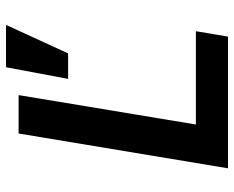

<svg xmlns="http://www.w3.org/2000/svg" viewBox="-90 -690 780 640"><g transform="rotate(-90 300.0 -370.0)"><path d="M442 -533H357L396 -740H537ZM59 0 175 -698H303L205 -107H516L498 0Z"/></g></svg>

Font: IBM Plex Mono SemiBold
Style: Italic
Weight: 600
Italic angle: -9°
Monospace: yes
Designer: Mike Abbink, Paul van der Laan, Pieter van Rosmalen
Foundry: Bold Monday
Version: Version 2.3